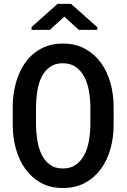

<svg xmlns="http://www.w3.org/2000/svg" viewBox="-20 -941 640 971"><path d="M472.2 -803.2V-790H378.4L305.2 -856.9L232.4 -790H139.6V-804.2L271 -921.4H339.4ZM554.7 -309.6Q554.7 -246.6 538.6 -188.7Q522.5 -130.9 490.5 -86.7Q458.5 -42.5 410.4 -16.4Q362.3 9.8 297.9 9.8Q233.9 9.8 186.5 -16.6Q139.2 -43 107.7 -87.2Q76.2 -131.3 60.3 -189Q44.4 -246.6 44.4 -309.6V-400.4Q44.4 -442.4 51.5 -482.4Q58.6 -522.5 72.5 -557.9Q86.4 -593.3 107.2 -623.3Q127.9 -653.3 156 -674.8Q184.1 -696.3 219.5 -708.5Q254.9 -720.7 297.4 -720.7Q361.8 -720.7 409.9 -694.3Q458 -668 490.2 -623.8Q522.5 -579.6 538.6 -521.5Q554.7 -463.4 554.7 -400.4ZM437 -401.4Q436.5 -441.4 429.7 -481Q422.9 -520.5 406.7 -551.5Q390.6 -582.5 364 -601.8Q337.4 -621.1 297.4 -621.1Q257.8 -621.1 231.7 -601.8Q205.6 -582.5 190.2 -551.3Q174.8 -520 168.7 -480.7Q162.6 -441.4 162.1 -401.4V-309.6Q162.6 -269.5 168.9 -230.2Q175.3 -190.9 190.7 -159.4Q206.1 -127.9 232.2 -108.4Q258.3 -88.9 297.9 -88.9Q337.9 -88.9 364.5 -108.4Q391.1 -127.9 407.2 -159.2Q423.3 -190.4 429.9 -230Q436.5 -269.5 437 -309.6Z"/></svg>

Font: TypoPRO Roboto Mono
Style: Regular
Weight: 500
Designer: Google
Version: Version 2.000986; 2015; ttfautohint (v1.3)